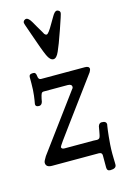

<svg xmlns="http://www.w3.org/2000/svg" viewBox="-123 -772 606 923"><g transform="rotate(-15 180.0 -311.0)"><path d="M256.8 -714.8Q261.7 -714.8 267.1 -710.9Q272.5 -707 272.5 -699.2Q272.5 -693.4 247.6 -621.6Q222.7 -549.8 210 -522.5Q197.3 -493.2 181.6 -493.2Q165 -493.2 151.9 -522Q138.7 -550.8 109.4 -636.7Q97.7 -668.9 91.8 -687.5Q88.9 -696.3 88.9 -698.2Q88.9 -706.1 94.2 -710.4Q99.6 -714.8 104.5 -714.8Q116.2 -714.8 129.9 -691.4Q135.7 -680.7 145.5 -664.1Q155.3 -647.5 162.6 -635.3Q169.9 -623 169.9 -622.1Q174.8 -616.2 180.7 -616.2Q189.5 -616.2 213.9 -659.2Q225.6 -679.7 233.4 -692.4Q246.1 -714.8 256.8 -714.8ZM65.4 -454.1H71.3Q83 -454.1 84.5 -435.5Q85.9 -417 98.6 -417H317.4Q338.9 -417 338.9 -402.3Q338.9 -399.4 333 -387.7Q259.8 -288.1 176.8 -175.8Q106.4 -81.1 106.4 -76.2Q106.4 -65.4 122.1 -65.4H266.6Q269.5 -65.4 275.4 -64.9Q281.2 -64.5 282.2 -64.5Q293 -64.5 296.9 -71.3Q300.8 -78.1 304.7 -102.5Q306.6 -116.2 308.6 -125Q313.5 -140.6 326.2 -140.6Q349.6 -140.6 349.6 -124Q349.6 -123 348.1 -115.7Q346.7 -108.4 345.2 -95.2Q343.8 -82 341.8 -65.4Q339.8 -48.8 338.4 -26.4Q336.9 -3.9 336.9 18.6Q336.9 33.2 337.4 45.4Q337.9 57.6 337.9 64.5Q337.9 71.3 337.9 73.2Q337.9 92.8 307.6 92.8Q291 92.8 291 75.2V14.6Q291 0 274.4 0H42Q11.7 0 11.7 -23.4Q11.7 -31.2 25.4 -52.7L228.5 -328.1Q235.4 -335 235.4 -340.8Q235.4 -355.5 214.8 -355.5H95.7Q87.9 -355.5 84.5 -349.6Q81.1 -343.8 77.1 -325.2Q75.2 -315.4 74.2 -309.6Q69.3 -293.9 56.6 -293.9Q39.1 -293.9 39.1 -306.6Q39.1 -307.6 40 -313Q41 -318.4 42.5 -327.6Q43.9 -336.9 45.4 -348.6Q46.9 -360.4 47.9 -376.5Q48.8 -392.6 48.8 -409.2V-439.5Q48.8 -454.1 65.4 -454.1Z"/></g></svg>

Font: Goudy Bookletter 1911
Style: Regular
Weight: 400
Version: Version 2010.07.03